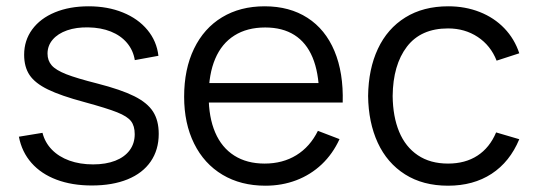

<svg xmlns="http://www.w3.org/2000/svg" viewBox="-20 -575 1703 610"><path d="M271.7 14.3Q208.8 14.3 159.8 -4.1Q110.8 -22.5 80.1 -57.3Q49.3 -92.2 40 -140.7L115 -153Q122.8 -122.2 144.8 -99.6Q166.8 -77 200.4 -64.8Q234 -52.7 275.7 -52.7Q316.2 -52.7 346.1 -64.3Q376 -76 392 -97.7Q408 -119.3 408 -148.7Q408 -174.7 396.4 -189.9Q384.8 -205.2 352.2 -218.2Q319.7 -231.2 248 -250.7Q173.3 -270.7 132.3 -290.7Q91.3 -310.7 74 -336.5Q56.7 -362.3 56.7 -401Q56.7 -446.5 82.3 -481.5Q108 -516.5 154.5 -535.8Q201 -555 261.7 -555Q322 -555 370.4 -535.3Q418.8 -515.7 448.4 -479.9Q478 -444.2 483.3 -397.7L408.3 -384Q403.2 -415.3 383.5 -438.7Q363.8 -462 332.3 -474.7Q300.8 -487.3 260.7 -488Q222.7 -488.8 193.2 -478.6Q163.8 -468.3 147.4 -449.1Q131 -429.8 131 -404.7Q131 -382.5 144.2 -367.4Q157.3 -352.3 190.5 -339.2Q223.7 -326.2 289 -309.7Q364.7 -290.3 406.5 -269.4Q448.3 -248.5 466.3 -220.3Q484.3 -192.2 484.3 -149.7Q484.3 -99 458.8 -61.9Q433.3 -24.8 385.3 -5.2Q337.3 14.3 271.7 14.3Z M823.3 15Q745.3 15 686.9 -19.8Q628.5 -54.7 596.8 -118.7Q565 -182.7 565 -267.7Q565 -355.3 596.4 -420.2Q627.8 -485.2 685.5 -520.1Q743.2 -555 820.7 -555Q900 -555 956.8 -518.4Q1013.7 -481.8 1042.6 -412.9Q1071.5 -344 1068.8 -249.3H994V-275.3Q992.7 -345.5 973 -392.6Q953.3 -439.7 915.5 -463.7Q877.7 -487.7 822.7 -487.7Q765 -487.7 724.7 -462.2Q684.3 -436.8 663.7 -388.2Q643 -339.5 643 -270Q643 -202.2 663.7 -154.1Q684.3 -106 724.3 -80.7Q764.3 -55.3 820.7 -55.3Q878.2 -55.3 921.6 -82Q965 -108.7 990 -159.3L1058.7 -133Q1037.3 -86.2 1002.2 -52.9Q967 -19.7 921.3 -2.3Q875.7 15 823.3 15ZM617 -249.3V-311H1029.7V-249.3Z M1403.5 15Q1323.8 15 1266.9 -21Q1210 -57 1180.2 -121.4Q1150.5 -185.8 1149.5 -270Q1150.5 -355.7 1180.6 -419.9Q1210.7 -484.2 1267.8 -519.6Q1324.8 -555 1404.2 -555Q1458.2 -555 1504.1 -536.9Q1550 -518.8 1582.4 -485.1Q1614.8 -451.3 1629.8 -405.7L1557.8 -382.3Q1538.8 -430.5 1497.8 -457.6Q1456.8 -484.7 1403.5 -484.7Q1317.2 -484.7 1272.8 -426.7Q1228.5 -368.7 1227.5 -270Q1228.2 -204.5 1248.2 -156.3Q1268.2 -108.2 1307.5 -81.8Q1346.8 -55.3 1403.5 -55.3Q1458.2 -55.3 1496.9 -80.5Q1535.7 -105.7 1556.2 -154.3L1629.8 -132.7Q1599.8 -60.7 1541.8 -22.8Q1483.8 15 1403.5 15Z"/></svg>

Font: Manrope
Style: Regular
Weight: 400
Designer: Mikhail Sharanda
Foundry: Mikhail Sharanda
Version: Version 4.503